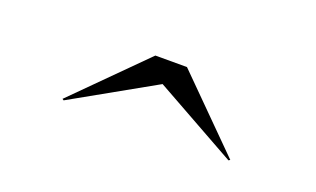

<svg xmlns="http://www.w3.org/2000/svg" viewBox="-34 -884 611 371"><g transform="rotate(20 272.0 -699.0)"><path d="M272 -723 103 -628 100 -630 240 -770H305L445 -630L442 -628Z"/></g></svg>

Font: Bodoni* 48
Style: Bold
Weight: 700
Version: Version 2.2